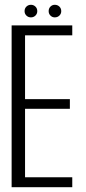

<svg xmlns="http://www.w3.org/2000/svg" viewBox="-20 -781 358 801"><path d="M28.5 0H281.5V-41.5H84.5V-327H271.5V-367.5H84.5V-633.5H281.5V-675H28.5ZM109 -708.5Q120 -708.5 127.8 -716Q135.5 -723.5 135.5 -734.5Q135.5 -746 127.8 -753.5Q120 -761 109 -761Q98 -761 90.2 -753.5Q82.5 -746 82.5 -734.5Q82.5 -723.5 90.2 -716Q98 -708.5 109 -708.5ZM208.5 -708.5Q220 -708.5 227.8 -716Q235.5 -723.5 235.5 -734.5Q235.5 -746 227.8 -753.5Q220 -761 208.5 -761Q198 -761 190.5 -753.5Q183 -746 183 -734.5Q183 -723.5 190.5 -716Q198 -708.5 208.5 -708.5Z"/></svg>

Font: Anybody Condensed Light
Style: Regular
Weight: 300
Width: 3
Designer: Tyler Finck
Foundry: Etcetera Type Company
Version: Version 1.113;gftools[0.9.25]